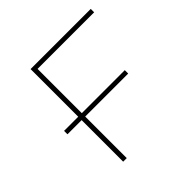

<svg xmlns="http://www.w3.org/2000/svg" viewBox="-142 -638 758 758"><g transform="rotate(-45 237.5 -258.5)"><path d="M51 -232V-251H390V-232ZM130 0V-517H466V-498H142L150 -506V0Z"/></g></svg>

Font: Montserrat Alternates Thin
Style: Regular
Weight: 100
Designer: Julieta Ulanovsky
Foundry: Julieta Ulanovsky
Version: Version 9.000